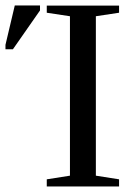

<svg xmlns="http://www.w3.org/2000/svg" viewBox="-55 -675 486 695"><path d="M292 -39.1 376 -25.9V0H114.3V-25.9L198.2 -39.1V-616.2L114.3 -628.9V-654.8H376V-628.9L292 -616.2ZM-35.2 -496.6V-512.7L-1.5 -655.3H89.8V-637.2L-8.3 -496.6Z"/></svg>

Font: Liberation Serif
Style: Regular
Weight: 400
Designer: Steve Matteson
Foundry: Ascender Corporation
Version: Version 2.1.5